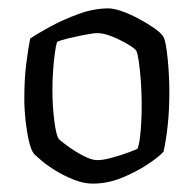

<svg xmlns="http://www.w3.org/2000/svg" viewBox="-20 -784 462 458"><path d="M201 -346Q180 -346 157 -355Q134 -364 113.5 -376.5Q93 -389 79.5 -400.5Q66 -412 61 -417Q54 -426 49 -447.5Q44 -469 41 -496Q38 -523 38 -548Q38 -595 42.5 -631Q47 -667 52 -692Q68 -703 99 -720Q130 -737 167 -750.5Q204 -764 238 -764Q252 -764 271.5 -757Q291 -750 310.5 -739.5Q330 -729 345.5 -718.5Q361 -708 367 -700Q372 -695 375 -679.5Q378 -664 380 -643.5Q382 -623 383 -602.5Q384 -582 384 -566Q384 -521 380 -484.5Q376 -448 370 -422Q358 -409 331.5 -391.5Q305 -374 271 -360Q237 -346 201 -346ZM212 -402Q226 -402 246 -407.5Q266 -413 284 -419.5Q302 -426 308 -429Q312 -440 314 -457Q316 -474 317 -494Q318 -514 318 -533Q318 -562 316 -590Q314 -618 311 -638Q308 -658 305 -663Q302 -668 285.5 -678Q269 -688 248.5 -696.5Q228 -705 212 -705Q203 -705 182.5 -701Q162 -697 143 -692.5Q124 -688 116 -684Q113 -674 110.5 -654.5Q108 -635 106.5 -613Q105 -591 105 -571Q105 -531 109.5 -496Q114 -461 120 -453Q123 -449 140 -436.5Q157 -424 177.5 -413Q198 -402 212 -402Z"/></svg>

Font: Texturina 12pt Light
Style: Regular
Weight: 300
Designer: Guillermo Torres Carreño
Foundry: Omnibus-Type
Version: Version 1.002